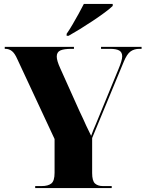

<svg xmlns="http://www.w3.org/2000/svg" viewBox="-20 -951 738 971"><path d="M158 0V-10H191Q223 -10 239.5 -23Q256 -36 256 -77V-248L68 -651Q55 -681 40.5 -692.5Q26 -704 7 -704H4V-714H354V-704H342Q302 -704 284.5 -695.5Q267 -687 267 -665Q267 -644 285 -605L382 -389Q393 -367 400 -351Q407 -335 416 -315.5Q425 -296 441 -264Q446 -278 452 -293.5Q458 -309 465 -324L579 -601Q598 -646 598 -666Q598 -687 583 -695.5Q568 -704 536 -704H491V-714H696V-704H685Q659 -704 640.5 -691Q622 -678 606 -639L446 -253V-76Q446 -36 460.5 -23Q475 -10 500 -10H545V0ZM317 -780Q331 -800 346.5 -826.5Q362 -853 377.5 -881Q393 -909 404 -931H550V-921Q537 -908 510 -888Q483 -868 450 -846Q417 -824 384.5 -804Q352 -784 327 -770H317Z"/></svg>

Font: Noto Serif Display SemiCondensed Black
Style: Regular
Weight: 900
Width: 4
Designer: Monotype Design Team
Foundry: Monotype Imaging Inc.
Version: Version 2.009